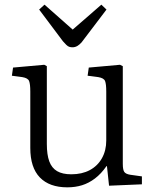

<svg xmlns="http://www.w3.org/2000/svg" viewBox="-20 -790 661 824"><path d="M269 14Q192 14 151 -28.5Q110 -71 110 -155V-397Q110 -429 105 -442Q100 -455 76 -459L31 -465L36 -500L170 -512L181 -506V-172Q181 -126 191.5 -97.5Q202 -69 225 -55.5Q248 -42 286 -42Q332 -42 365.5 -60Q399 -78 417.5 -111Q436 -144 436 -187V-397Q436 -429 431 -442Q426 -455 402 -459L356 -465L361 -500L495 -512L507 -506V-87Q507 -61 513.5 -52Q520 -43 539 -40L589 -33V1L448 7L439 -77H437Q414 -44 387.5 -24Q361 -4 332 5Q303 14 269 14ZM291 -587Q284 -587 277.5 -589Q271 -591 265 -597Q259 -603 250 -613L148 -749L171 -770L292 -663L415 -770L437 -749L330 -608Q321 -598 311.5 -592.5Q302 -587 291 -587Z"/></svg>

Font: Literata 18pt Light
Style: Regular
Weight: 300
Designer: Latin by Veronika Burian and Jose Scaglione. Greek by Irene Vlachou. Cyrillic by Vera Evstafieva.
Foundry: TypeTogether
Version: Version 3.103;gftools[0.9.29]